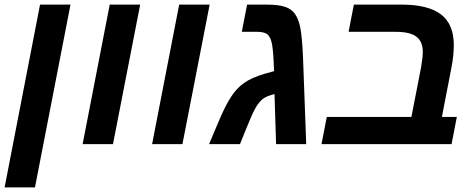

<svg xmlns="http://www.w3.org/2000/svg" viewBox="-22 -626 2066 834"><path d="M284.2 -606 129.9 188H-2L151.9 -606Z M586.9 -606 468.8 0H336.9L454.6 -606Z M888.7 -606 770.5 0H638.7L756.3 -606Z M1135.3 -606Q1186.5 -606 1215.1 -596.7Q1243.7 -587.4 1258.8 -566.4Q1274.4 -544.9 1282.2 -506.8Q1286.1 -487.3 1289.3 -453.6Q1292.5 -419.9 1294.4 -372.1L1308.1 0H1177.2L1170.4 -217.8Q1142.1 -210 1127.9 -201.7Q1113.8 -193.4 1102.1 -178.2Q1090.3 -163.6 1077.6 -137.7Q1073.2 -128.4 1064.7 -108.4Q1056.2 -88.4 1043.5 -57.1L1020.5 0H886.2L923.3 -87.9Q955.1 -165 980.5 -203.6Q1005.4 -242.7 1038.1 -265.6Q1070.8 -288.6 1126.5 -305.2L1168.5 -316.9Q1165.5 -402.8 1159.7 -433.6Q1153.3 -467.3 1137.2 -478.5Q1123 -487.8 1094.2 -487.8H1028.3L1051.3 -606Z M1962.4 -118.2 1939.5 0H1374.5L1397.5 -118.2H1765.1L1807.1 -334Q1814.5 -377.4 1814.5 -400.9Q1814.5 -445.3 1786.9 -466.6Q1759.3 -487.8 1696.3 -487.8H1492.2L1515.1 -606H1721.2Q1838.4 -606 1893.8 -563.2Q1949.2 -520.5 1949.2 -430.2Q1949.2 -384.3 1938.5 -330.1L1897.5 -118.2Z"/></svg>

Font: Arimo
Style: Bold Italic
Weight: 700
Italic angle: -12°
Designer: Steve Matteson
Foundry: Monotype Imaging Inc.
Version: Version 1.33